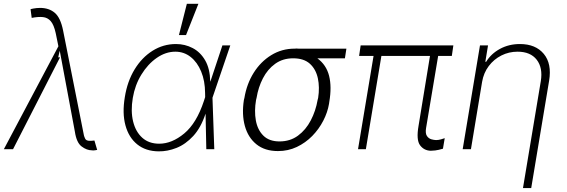

<svg xmlns="http://www.w3.org/2000/svg" viewBox="-26 -784 2981 1009"><path d="M457 6Q430 6 403.1 -14.2Q376.1 -34.4 367.5 -92L288 -517.4L279.8 -482.6H289.4L42.6 0H-5.7L280.9 -540.8L266.7 -610.4Q257.1 -653.8 240.6 -672.8Q224.1 -691.8 199.4 -694.2Q174.7 -696.7 140.6 -690L134.6 -735.4Q134.2 -736.2 149.9 -739.2Q165.5 -742.2 185 -742.5Q231.9 -742.2 261.9 -716.6Q291.9 -691.1 305.4 -624.6L414.8 -73.9Q414.8 -73.5 415.1 -72.4Q416.2 -67.1 421.5 -55.4Q426.8 -43.7 446.4 -44Q449.6 -43.7 455.1 -44.2Q460.6 -44.7 464.8 -45.1Q469.5 -45.5 470.2 -45.5L484.7 3.9Q481.5 4.3 478.9 4.8Q476.2 5.3 474.1 5.7Q461.3 7.5 457 6Z M807.5 11.4Q739.7 10.7 695.1 -25.4Q650.6 -61.4 633.2 -125.4Q615.8 -189.3 630 -273.8Q643.1 -356.5 681.3 -419.2Q719.5 -481.9 775.7 -517.2Q832 -552.6 899.1 -552.6Q946 -552.6 986.5 -531.4Q1027 -510.3 1052.2 -466.8Q1077.4 -423.3 1078.8 -356.2H1079.9L1142.8 -545.5H1184.3L1090.9 -271.3L1090.6 -270.2L1100.1 0H1058.2L1054.3 -186.1H1054Q1029.8 -112.9 989.5 -69.2Q949.2 -25.6 901.6 -6.7Q854 12.1 807.5 11.4ZM1052.2 -273.8 1051.8 -295.1Q1051.5 -359 1031.2 -408Q1011 -457 975.9 -484.7Q940.7 -512.4 895.6 -512.4Q844.8 -512.4 797.8 -479.8Q750.7 -447.1 717 -392Q683.2 -337 671.9 -269.5Q660.2 -200.3 673.5 -145.8Q686.8 -91.3 721.8 -60Q756.7 -28.8 810.7 -28.8Q877.5 -28.8 942.3 -82.7Q1007.1 -136.7 1045.5 -253.2ZM914.4 -599.8 956 -764.2H1016.7L951.7 -599.8Z M1255.7 -258.5 1258.5 -269.9Q1270.6 -343 1307.2 -401.5Q1343.8 -459.9 1399.3 -494.1Q1454.9 -528.4 1522.7 -528.4Q1532.7 -529.5 1541.5 -528.4H1794.4L1786.6 -477.6H1641.7Q1688.9 -443.2 1703.5 -385.3Q1718 -327.4 1704.5 -248.6L1703.1 -238.6Q1695.7 -193.9 1672.9 -149.7Q1650.2 -105.5 1614.9 -69.4Q1579.5 -33.4 1533.9 -11.7Q1488.3 9.9 1434.7 9.9Q1365.8 9.9 1321.7 -25.6Q1277.7 -61.1 1260.8 -122Q1244 -182.9 1255.7 -258.5ZM1322.4 -269.9 1319.6 -258.5Q1309.7 -201 1318.5 -151.3Q1327.4 -101.6 1358 -71.2Q1388.5 -40.8 1442.8 -40.8Q1498.9 -40.8 1540.1 -71.2Q1581.3 -101.6 1607.2 -151.3Q1633.2 -201 1643.1 -258.5L1646 -269.9Q1654.5 -325.3 1644.4 -372.7Q1634.2 -420.1 1602.6 -448.9Q1571 -477.6 1514.6 -477.6Q1460.2 -477.6 1420.3 -448.9Q1380.3 -420.1 1355.8 -372.7Q1331.3 -325.3 1322.4 -269.9Z M2356.5 -545.5 2348.4 -490.1H2276.6L2213.1 -111.2Q2208.5 -83.1 2217.5 -69.6Q2226.6 -56.1 2240.9 -52Q2255.3 -47.9 2266 -47.9Q2277.3 -47.9 2290.8 -51.5Q2304.3 -55 2311.1 -57.9L2301.8 -2.5Q2295.5 -0.7 2279.3 3.4Q2263.1 7.5 2237.9 8.2Q2202.4 7.5 2181.5 -20.6Q2160.5 -48.7 2173.7 -123.6L2233.7 -490.1H1978.3L1896.7 0H1855.5L1937.1 -490.1H1861.2L1869.3 -545.5Z M2507.5 -353.7 2448.9 0H2405.5L2496.4 -545.5H2538.7L2524.5 -459.2H2528.8Q2554.3 -501.4 2601.2 -527Q2648.1 -552.6 2706.3 -552.6Q2788.7 -552.6 2831.7 -500.9Q2874.6 -449.2 2859.7 -359.7L2765.6 204.5H2722.3L2816.1 -358Q2827.4 -427.6 2794.6 -470Q2761.7 -512.4 2693.9 -512.4Q2648.4 -512.4 2609 -492.5Q2569.6 -472.7 2542.6 -437Q2515.6 -401.3 2507.5 -353.7Z"/></svg>

Font: Inter UI Extra Light
Style: Italic
Weight: 200
Italic angle: -9.39999°
Designer: Rasmus Andersson
Foundry: rsms
Version: 3.2;8d6f07862